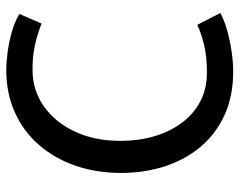

<svg xmlns="http://www.w3.org/2000/svg" viewBox="-94 -640 748 599"><g transform="rotate(-90 279.5 -340.0)"><path d="M536 -653Q511 -668 478.5 -677Q446 -686 414.5 -690Q383 -694 363 -694Q288 -694 228.5 -667Q169 -640 127 -591.5Q85 -543 62.5 -478Q40 -413 40 -336Q40 -264 60 -201Q80 -138 120 -89.5Q160 -41 219.5 -13.5Q279 14 357 14Q386 14 419.5 9Q453 4 485 -5Q517 -14 539 -26L502 -98Q474 -85 438 -76.5Q402 -68 353 -68Q302 -68 262.5 -89Q223 -110 195.5 -147.5Q168 -185 154 -233.5Q140 -282 140 -337Q140 -419 169.5 -481Q199 -543 249 -577.5Q299 -612 361 -612Q394 -612 417 -608.5Q440 -605 461 -599Q482 -593 506 -584Z"/></g></svg>

Font: Catamaran Thin Medium
Style: Regular
Weight: 500
Version: Version 2.000